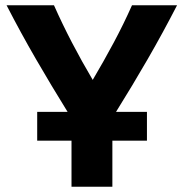

<svg xmlns="http://www.w3.org/2000/svg" viewBox="-20 -713 701 733"><path d="M253 0V-176H122V-286H238Q176 -386 117.5 -487Q59 -588 5 -693H186Q218 -621 255 -550Q292 -479 334 -408Q376 -479 414 -550Q452 -621 484 -693H656Q602 -588 544 -487.5Q486 -387 423 -286H541V-176H409V0Z"/></svg>

Font: Ubuntu Sans ExtraBold
Style: Regular
Weight: 800
Designer: Dalton Maag Ltd
Foundry: Dalton Maag Ltd
Version: Version 1.006; ttfautohint (v1.8.4.7-5d5b)